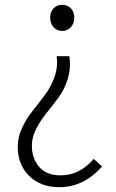

<svg xmlns="http://www.w3.org/2000/svg" viewBox="-20 -567 490 809"><path d="M230.5 221.7Q150.4 221.7 102.5 173.8Q54.7 126 54.7 50.8Q54.7 9.8 73.7 -29.8Q92.8 -69.3 118.7 -101.6Q144.5 -133.8 169.4 -167Q194.3 -200.2 209.5 -242.2Q224.6 -284.2 218.8 -330.1H272.5Q279.3 -280.3 265.6 -235.4Q252 -190.4 227.1 -156.7Q202.1 -123 176.8 -91.8Q151.4 -60.5 132.8 -24.9Q114.3 10.7 114.3 46.9Q114.3 100.6 145 136.2Q175.8 171.9 235.4 171.9Q315.4 171.9 375 102.5L410.2 134.8Q332 221.7 230.5 221.7ZM191.4 -493.2Q191.4 -517.6 206.1 -532.2Q220.7 -546.9 242.2 -546.9Q263.7 -546.9 278.3 -532.2Q293 -517.6 293 -493.2Q293 -467.8 278.3 -452.1Q263.7 -436.5 242.2 -436.5Q220.7 -436.5 206.1 -452.1Q191.4 -467.8 191.4 -493.2Z"/></svg>

Font: Gen Shin Gothic Light
Style: Regular
Weight: 200
Designer: [Source Han Sans]
Ryoko NISHIZUKA  (kana & ideographs); Paul D. Hunt (Latin, Greek & Cyrillic); Wenlong ZHANG  (bopomofo
Version: Version 1.002.20150607